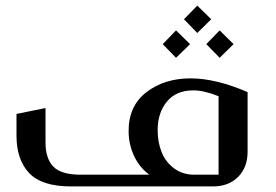

<svg xmlns="http://www.w3.org/2000/svg" viewBox="-20 -668 989 688"><path d="M687 -647.9 736.8 -599.1 687 -549.8 639.2 -599.1ZM610.8 -559.1 661.1 -509.8 610.8 -460.9 563 -509.8ZM767.1 -559.1 816.9 -509.8 767.1 -460.9 719.2 -509.8ZM867.2 -337.9V-124Q867.2 -68.4 833.3 -34.2Q799.3 0 743.2 0H233.9Q129.9 0 84.5 -47.9Q39.1 -95.7 39.1 -182.1V-259.8L143.1 -280.8V-157.2Q143.1 -100.1 171.1 -71Q199.2 -42 269 -42H515.1Q480 -67.4 460.4 -109.1Q440.9 -150.9 440.9 -198.2Q440.4 -288.1 504.6 -337.6Q568.8 -387.2 663.1 -387.2Q753.4 -387.2 867.2 -337.9ZM676.8 -42H763.2V-323.2Q710.9 -344.2 672.9 -344.2Q610.8 -344.2 577.9 -303.7Q544.9 -263.2 544.9 -202.1Q544.9 -158.7 559.1 -123Q573.2 -87.4 603.8 -64.7Q634.3 -42 676.8 -42Z"/></svg>

Font: Wesal
Style: Regular
Weight: 400
Designer: Ahmed zaza
Foundry: Ahmed zaza
Version: Version 2.01